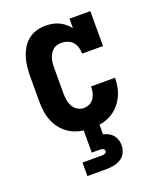

<svg xmlns="http://www.w3.org/2000/svg" viewBox="-140 -626 780 935"><g transform="rotate(-20 250.0 -159.0)"><path d="M247 8Q220 8 193.5 2.5Q167 -3 143.5 -16Q120 -29 102 -49.5Q84 -70 73 -95Q62 -120 58 -146.5Q54 -173 54 -200V-330Q54 -354 56.5 -378.5Q59 -403 66 -426.5Q73 -450 85.5 -471.5Q98 -493 117 -508.5Q136 -524 159.5 -531Q183 -538 208 -538Q225 -538 242.5 -535Q260 -532 276 -524.5Q292 -517 305.5 -506Q319 -495 330 -481V-530H438V-349H330Q330 -365 325.5 -381Q321 -397 310 -409.5Q299 -422 283.5 -427.5Q268 -433 252 -433Q240 -433 228 -429.5Q216 -426 207.5 -418Q199 -410 193 -399.5Q187 -389 183.5 -377.5Q180 -366 179 -354Q178 -342 178 -330V-200Q178 -182 180.5 -165Q183 -148 191 -132.5Q199 -117 214.5 -107Q230 -97 247 -97Q263 -97 277.5 -104Q292 -111 300.5 -124Q309 -137 312.5 -152.5Q316 -168 316 -183Q316 -183 316 -183.5Q316 -184 316 -184H440Q440 -184 440 -183.5Q440 -183 440 -182Q440 -157 434.5 -131.5Q429 -106 417 -83.5Q405 -61 387 -42.5Q369 -24 346.5 -12.5Q324 -1 298.5 3.5Q273 8 247 8ZM150 220V150H250Q254 150 258 149.5Q262 149 266 147.5Q270 146 272.5 142.5Q275 139 275 135Q275 131 272.5 127.5Q270 124 266 122.5Q262 121 258 120.5Q254 120 250 120H209V0H291V55Q305 58 318 65Q331 72 340 82.5Q349 93 353.5 107Q358 121 358 135Q358 155 349.5 173Q341 191 324.5 201.5Q308 212 288.5 216Q269 220 250 220Z"/></g></svg>

Font: Iosevka Slab Extrabold
Style: Regular
Weight: 800
Monospace: yes
Designer: Belleve Invis
Foundry: Belleve Invis
Version: Version 11.1.1; ttfautohint (v1.8.3)